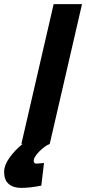

<svg xmlns="http://www.w3.org/2000/svg" viewBox="-39 -700 419 934"><path d="M125 82Q125 96 138 96L175 93L162 203Q107 214 64 214Q25 214 3 194.5Q-19 175 -19 137Q-19 103 8 66Q35 29 71 0H65L222 -680H360L203 0Q177 11 151 38Q125 65 125 82Z"/></svg>

Font: Cairo
Style: Bold Italic
Weight: 700
Italic angle: -13°
Designer: Mohamed Gaber, Accademia di Belle Arti di Urbino and others
Foundry: Kief Type Foundry, Accademia di Belle Arti di Urbino and others
Version: Version 3.011